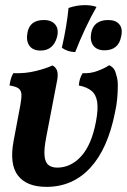

<svg xmlns="http://www.w3.org/2000/svg" viewBox="-20 -723 494 748"><path d="M161 5Q84 5 50 -39Q16 -83 33 -174L59 -312Q64 -339 63.5 -354.5Q63 -370 53 -378Q43 -386 17 -390Q19 -403 22 -414.5Q25 -426 32 -438Q78 -436 120 -446.5Q162 -457 184 -468Q197 -462 202 -448.5Q207 -435 203 -412L160 -188Q151 -142 153.5 -116Q156 -90 169 -80Q182 -70 203 -70Q256 -70 296.5 -114.5Q337 -159 354 -250Q363 -298 358.5 -326.5Q354 -355 336 -369.5Q318 -384 287 -390Q288 -403 291.5 -415Q295 -427 302 -438Q332 -436 361 -447Q390 -458 405 -469Q416 -464 422.5 -456Q429 -448 433 -431Q439 -414 439 -389.5Q439 -365 436.5 -338Q434 -311 428 -285Q400 -143 331.5 -69Q263 5 161 5ZM273 -520Q243 -521 221 -537Q231 -581 237.5 -620.5Q244 -660 247 -692Q279 -703 310 -703Q338 -703 356 -696Q334 -658 312 -611Q290 -564 273 -520ZM138 -526Q108 -526 94.5 -545Q81 -564 87 -596Q96 -645 151 -645Q181 -645 195.5 -627Q210 -609 202 -578Q195 -553 179 -539.5Q163 -526 138 -526ZM387 -527Q358 -527 344 -545Q330 -563 335 -593Q344 -645 402 -645Q431 -645 445 -628Q459 -611 452 -581Q442 -527 387 -527Z"/></svg>

Font: Vollkorn SemiBold
Style: Italic
Weight: 600
Italic angle: -11°
Designer: Friedrich Althausen
Foundry: Friedrich Althausen
Version: Version 5.000